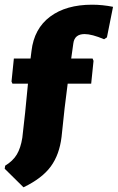

<svg xmlns="http://www.w3.org/2000/svg" viewBox="-36 -646 501 817"><path d="M356 -626Q400 -626 445 -617L419 -487L407 -479Q355 -501 324 -501Q281 -501 276 -461L267 -397H358L362 -387L352 -290H252L239 -186L226 -64Q217 12 180 62.5Q143 113 64 151L-16 72L-14 59Q19 39 35.5 11.5Q52 -16 59 -60L71 -167L83 -290H17L13 -299L23 -397H94L98 -429Q109 -524 177 -575Q245 -626 356 -626Z"/></svg>

Font: Alegreya Sans SC Black
Style: Italic
Weight: 900
Italic angle: -7°
Designer: Juan Pablo del Peral
Foundry: Huerta Tipografica
Version: Version 2.007